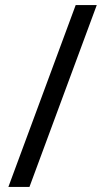

<svg xmlns="http://www.w3.org/2000/svg" viewBox="-20 -735 412 756"><path d="M361 -715H278L13 1H96Z"/></svg>

Font: Noto Sans Lao Looped UI SemiCond
Style: Regular
Weight: 400
Width: 4
Designer: Mark Frömberg, Ben Mitchell
Foundry: The Fontpad Ltd
Version: Version 1.001